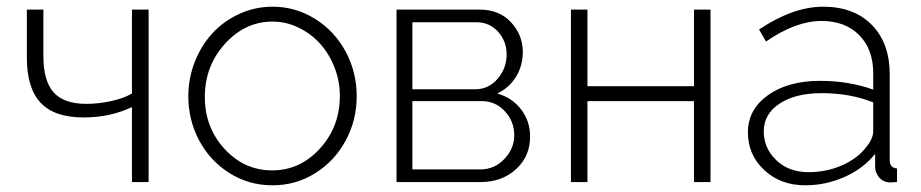

<svg xmlns="http://www.w3.org/2000/svg" viewBox="-20 -549 2777 579"><path d="M377.9 0V-226.1Q312.5 -194.8 231.9 -194.8Q144.5 -194.8 102.8 -238.8Q61 -282.7 61 -375V-520H110.8V-380.9Q110.8 -304.7 141.8 -270.3Q172.9 -235.8 240.2 -235.8Q278.8 -235.8 317.1 -244.6Q355.5 -253.4 377.9 -267.1V-520H428.2V0Z M547.9 -258.8Q547.9 -313 567.4 -362.5Q586.9 -412.1 620.6 -448.7Q654.3 -485.4 701.7 -507.1Q749 -528.8 801.8 -528.8Q871.6 -528.8 930.4 -491.9Q989.3 -455.1 1022.5 -393.1Q1055.7 -331.1 1055.7 -258.8Q1055.7 -187 1022.7 -125.5Q989.7 -64 931.2 -27.1Q872.6 9.8 801.8 9.8Q730.5 9.8 671.9 -27.1Q613.3 -64 580.6 -125.5Q547.9 -187 547.9 -258.8ZM1004.9 -259.8Q1004.9 -304.7 988.5 -346.2Q972.2 -387.7 944.8 -417.7Q917.5 -447.8 880.1 -465.8Q842.8 -483.9 801.8 -483.9Q718.8 -483.9 658.2 -416.7Q597.7 -349.6 597.7 -256.8Q597.7 -164.6 657.2 -99.9Q716.8 -35.2 800.8 -35.2Q884.8 -35.2 944.8 -101.1Q1004.9 -167 1004.9 -259.8Z M1175.8 0V-520H1426.8Q1485.8 -520 1521.2 -481.7Q1556.6 -443.4 1556.6 -392.1Q1556.6 -350.6 1535.9 -317.1Q1515.1 -283.7 1479.5 -267.1Q1524.4 -254.4 1551.5 -219Q1578.6 -183.6 1578.6 -137.2Q1578.6 -77.6 1536.1 -38.8Q1493.7 0 1429.7 0ZM1223.6 -279.8H1412.6Q1453.6 -279.8 1480.7 -311.5Q1507.8 -343.3 1507.8 -384.8Q1507.8 -424.8 1481.9 -453.4Q1456.1 -481.9 1416.5 -481.9H1223.6ZM1223.6 -38.1H1428.7Q1470.7 -38.1 1500.7 -69.3Q1530.8 -100.6 1530.8 -141.1Q1530.8 -183.1 1502.4 -213.6Q1474.1 -244.1 1432.6 -244.1H1223.6Z M1701.7 0V-520H1751.5V-289.1H2072.8V-520H2122.6V0H2072.8V-244.1H1751.5V0Z M2235.4 -149.9Q2235.4 -218.8 2295.9 -262Q2356.4 -305.2 2453.1 -305.2Q2539.6 -305.2 2613.3 -278.8V-328.1Q2613.3 -400.4 2571 -443.1Q2528.8 -485.8 2457 -485.8Q2379.9 -485.8 2290 -423.8L2269 -460Q2371.6 -528.8 2462.4 -528.8Q2555.2 -528.8 2609.1 -473.9Q2663.1 -418.9 2663.1 -324.2V-65.9Q2663.1 -42.5 2685.1 -41V0Q2663.1 1.5 2660.2 1Q2641.6 -1 2630.9 -14.2Q2620.1 -27.3 2619.1 -43.9V-85Q2583.5 -40.5 2526.9 -15.4Q2470.2 9.8 2408.2 9.8Q2334 9.8 2284.7 -36.1Q2235.4 -82 2235.4 -149.9ZM2593.3 -106.9Q2613.3 -131.3 2613.3 -153.8V-240.2Q2543.5 -268.1 2458 -268.1Q2378.9 -268.1 2331.1 -236.6Q2283.2 -205.1 2283.2 -152.8Q2283.2 -102.1 2321 -65.9Q2358.9 -29.8 2418 -29.8Q2473.1 -29.8 2520.5 -51Q2567.9 -72.3 2593.3 -106.9Z"/></svg>

Font: Rawline Light
Style: Regular
Weight: 300
Designer: Matt McInerney, Pablo Impallari, Rodrigo Fuenzalida
Foundry: Matt McInerney, Pablo Impallari, Rodrigo Fuenzalida
Version: Version 4.020;PS 004.020;hotconv 1.0.88;makeotf.lib2.5.64775